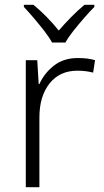

<svg xmlns="http://www.w3.org/2000/svg" viewBox="-20 -784 434 804"><path d="M306 -541Q348 -541 378 -532L370 -480Q354 -484 338 -486Q322 -488 304 -488Q230 -488 187.5 -434.5Q145 -381 145 -292V0H88V-532H136L142 -432H145Q165 -477 205.5 -509Q246 -541 306 -541ZM198 -606Q186 -628 165 -655Q144 -682 121 -709Q98 -736 80 -755V-764H120Q147 -742 175.5 -713Q204 -684 226 -656Q250 -684 278.5 -713Q307 -742 334 -764H375V-755Q356 -736 332.5 -709Q309 -682 287.5 -655Q266 -628 254 -606Z"/></svg>

Font: BC Sans Light
Style: Regular
Weight: 300
Designer: Monotype Design Team
Foundry: Monotype Imaging Inc.
Version: Version 2.000;GOOG;noto-source:20170915:90ef993387c0